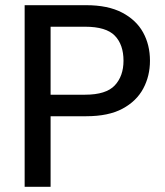

<svg xmlns="http://www.w3.org/2000/svg" viewBox="-20 -720 635 740"><path d="M75 0V-700H312Q396 -700 450.5 -671.5Q505 -643 531.5 -595Q558 -547 558 -486Q558 -427 532 -378.5Q506 -330 452 -301Q398 -272 312 -272H175V0ZM175 -355H308Q389 -355 422.5 -391Q456 -427 456 -486Q456 -548 422.5 -582.5Q389 -617 308 -617H175Z"/></svg>

Font: DM Sans 10pt Medium
Style: Regular
Weight: 500
Version: Version 4.004;gftools[0.9.30]